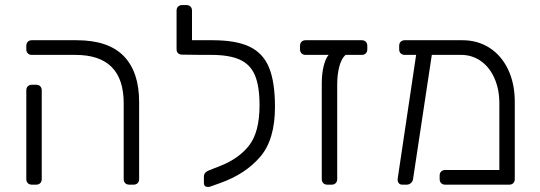

<svg xmlns="http://www.w3.org/2000/svg" viewBox="-20 -730 2133 759"><path d="M491 0Q481 0 475 -6Q469 -12 469 -22V-322Q469 -513 278 -513H106Q96 -513 90 -519Q84 -525 84 -535V-549Q84 -559 90 -565Q96 -571 106 -571H283Q408 -571 469 -508.5Q530 -446 530 -327V-22Q530 -12 524 -6Q518 0 508 0ZM106 0Q96 0 90 -6Q84 -12 84 -22V-373Q84 -383 90 -389Q96 -395 106 -395H123Q133 -395 139 -389Q145 -383 145 -373V-22Q145 -12 139 -6Q133 0 123 0Z M820 -571Q913 -571 966.5 -545.5Q1020 -520 1043.5 -463Q1067 -406 1067 -307Q1067 -178 1008.5 -110Q950 -42 852 -7L810 8Q807 9 802 9Q786 9 786 -7V-32Q786 -49 807 -57L848 -73Q925 -103 965.5 -156Q1006 -209 1006 -314Q1006 -389 988 -432Q970 -475 928.5 -494Q887 -513 815 -513H781H778L700 -514Q690 -514 684 -519.5Q678 -525 678 -535V-688Q678 -698 684 -704Q690 -710 700 -710H717Q727 -710 733 -704Q739 -698 739 -688V-571Z M1410 -571Q1420 -571 1426 -565Q1432 -559 1432 -549V-535Q1432 -525 1426 -519Q1420 -513 1410 -513H1346Q1330 -499 1321.5 -467.5Q1313 -436 1313 -395V-22Q1313 -12 1307 -6Q1301 0 1291 0H1274Q1264 0 1258 -6Q1252 -12 1252 -22V-400Q1252 -439 1259.5 -469Q1267 -499 1279 -513H1188Q1178 -513 1172 -519Q1166 -525 1166 -535V-549Q1166 -559 1172 -565Q1178 -571 1188 -571Z M1808 -571Q1868 -571 1915 -541Q1962 -511 1988.5 -455.5Q2015 -400 2015 -327V-22Q2015 -12 2009 -6Q2003 0 1993 0H1740Q1730 0 1724 -6Q1718 -12 1718 -22V-36Q1718 -46 1724 -52Q1730 -58 1740 -58H1954V-322Q1954 -377 1934.5 -421Q1915 -465 1880.5 -489Q1846 -513 1803 -513H1687L1613 -23Q1612 -13 1604.5 -6.5Q1597 0 1588 0H1570Q1561 0 1556 -6.5Q1551 -13 1552 -23L1625 -513H1580Q1570 -513 1564 -519Q1558 -525 1558 -535V-549Q1558 -559 1564 -565Q1570 -571 1580 -571Z"/></svg>

Font: Rubik AZ
Style: Regular
Weight: 300
Designer: Hubert and Fischer
Foundry: Hubert & Fischer
Version: Version 2.000